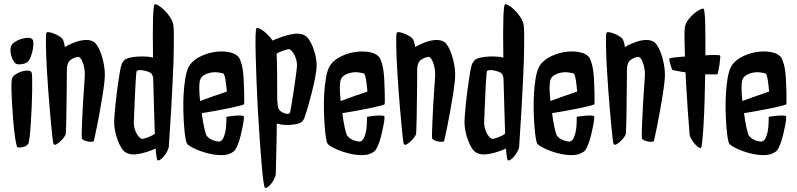

<svg xmlns="http://www.w3.org/2000/svg" viewBox="-20 -770 3847 927"><path d="M132.8 -419.9Q134.8 -415 135.3 -389.2Q135.7 -363.3 135.3 -326.7Q134.8 -290 132.8 -248.5Q130.9 -207 128.4 -170.4Q126 -133.8 123 -107.9Q120.1 -82 117.2 -77.1Q108.4 -63.5 90.8 -60.1Q73.2 -56.6 65.4 -58.6Q61.5 -58.6 57.1 -81.1Q52.7 -103.5 48.8 -137.7Q44.9 -171.9 42 -211.9Q39.1 -252 37.1 -288.6Q35.2 -325.2 35.2 -352.5Q35.2 -379.9 37.1 -387.7Q40 -400.4 54.2 -410.2Q68.4 -419.9 84.5 -424.8Q100.6 -429.7 114.7 -429.2Q128.9 -428.7 132.8 -419.9ZM137.7 -578.1Q141.6 -570.3 141.1 -556.6Q140.6 -543 137.7 -528.3Q134.8 -513.7 129.9 -500Q125 -486.3 120.1 -478.5Q110.4 -464.8 91.3 -461.4Q72.3 -458 63.5 -460Q56.6 -460.9 49.8 -469.2Q43 -477.5 38.1 -489.7Q33.2 -502 31.2 -516.6Q29.3 -531.2 32.2 -543.9Q35.2 -556.6 50.8 -566.9Q66.4 -577.1 84 -582.5Q101.6 -587.9 117.2 -587.4Q132.8 -586.9 137.7 -578.1Z M486.3 -409.2Q486.3 -393.6 482.9 -364.3Q479.5 -335 473.6 -300.3Q467.8 -265.6 461.4 -229Q455.1 -192.4 448.7 -162.1Q442.4 -131.8 438 -111.3Q433.6 -90.8 432.6 -88.9Q430.7 -85.9 422.4 -85.4Q414.1 -85 403.8 -86.9Q393.6 -88.9 385.3 -92.8Q377 -96.7 375 -102.5Q374 -106.4 374.5 -129.9Q375 -153.3 376.5 -186Q377.9 -218.8 379.9 -256.3Q381.8 -293.9 384.3 -326.7Q386.7 -359.4 388.2 -382.8Q389.6 -406.2 389.6 -411.1Q389.6 -428.7 386.2 -444.8Q382.8 -460.9 377.9 -472.7Q373 -484.4 366.7 -490.7Q360.4 -497.1 355.5 -495.1Q342.8 -493.2 334 -488.8Q325.2 -484.4 319.3 -479.5Q312.5 -473.6 308.6 -465.8Q307.6 -463.9 305.2 -454.1Q302.7 -444.3 302.7 -431.6Q302.7 -427.7 302.7 -403.8Q302.7 -379.9 302.2 -346.7Q301.8 -313.5 301.3 -274.9Q300.8 -236.3 300.3 -203.6Q299.8 -170.9 298.8 -147.5Q297.9 -124 296.9 -121.1Q294.9 -115.2 287.1 -105Q279.3 -94.7 269.5 -85.9Q259.8 -77.1 251 -72.8Q242.2 -68.4 239.3 -74.2Q236.3 -77.1 233.4 -103Q230.5 -128.9 227.1 -166.5Q223.6 -204.1 219.7 -248.5Q215.8 -293 212.9 -334Q210 -375 208 -408.2Q206.1 -441.4 205.1 -456.1Q204.1 -476.6 203.1 -502.4Q202.1 -528.3 201.7 -551.3Q201.2 -574.2 201.7 -591.3Q202.1 -608.4 205.1 -612.3Q207 -616.2 218.3 -614.3Q229.5 -612.3 242.7 -606.9Q255.9 -601.6 267.6 -594.2Q279.3 -586.9 283.2 -580.1Q285.2 -574.2 288.1 -566.9Q291 -559.6 293 -543Q309.6 -552.7 329.1 -561Q348.6 -569.3 367.7 -573.7Q386.7 -578.1 404.3 -576.7Q421.9 -575.2 435.5 -566.4Q444.3 -559.6 453.6 -543Q462.9 -526.4 470.2 -503.9Q477.5 -481.4 481.9 -456.5Q486.3 -431.6 486.3 -409.2Z M817.4 -646.5Q820.3 -623 819.3 -552.7Q819.3 -522.5 817.9 -479.5Q816.4 -436.5 813.5 -376.5Q810.5 -316.4 806.2 -237.8Q801.8 -159.2 794.9 -59.6Q793 -49.8 786.6 -38.1Q780.3 -26.4 772.5 -16.6Q764.6 -6.8 755.9 -0.5Q747.1 5.9 740.2 3.9Q738.3 2.9 735.8 -11.7Q733.4 -26.4 731.4 -52.7Q687.5 -33.2 648.4 -26.4Q609.4 -19.5 585 -35.2Q575.2 -41 565.9 -56.2Q556.6 -71.3 548.8 -91.8Q541 -112.3 536.1 -135.3Q531.2 -158.2 531.2 -178.7Q531.2 -193.4 533.2 -217.8Q535.2 -242.2 538.1 -271Q541 -299.8 544.9 -329.6Q548.8 -359.4 552.7 -384.8Q556.6 -410.2 559.6 -427.7Q562.5 -445.3 564.5 -449.2Q566.4 -460.9 571.8 -468.8Q577.1 -476.6 581.1 -480.5Q590.8 -488.3 609.9 -492.2Q628.9 -496.1 649.9 -497.1Q670.9 -498 689.5 -496.6Q708 -495.1 716.8 -492.2H718.8Q716.8 -613.3 718.8 -678.7Q720.7 -744.1 726.6 -749Q730.5 -752 744.1 -744.1Q757.8 -736.3 772.9 -721.7Q788.1 -707 801.3 -687Q814.5 -667 817.4 -646.5ZM668.9 -99.6Q682.6 -102.5 693.8 -106.9Q705.1 -111.3 712.9 -115.2Q721.7 -119.1 727.5 -125Q726.6 -150.4 725.6 -182.1Q724.6 -213.9 723.6 -248Q722.7 -282.2 721.7 -317.9Q720.7 -353.5 719.7 -386.7Q719.7 -397.5 716.3 -405.3Q712.9 -413.1 708 -418Q705.1 -419.9 696.3 -423.3Q687.5 -426.8 676.3 -429.2Q665 -431.6 654.8 -431.6Q644.5 -431.6 640.6 -427.7Q638.7 -426.8 637.2 -408.7Q635.7 -390.6 634.3 -363.8Q632.8 -336.9 631.3 -305.7Q629.9 -274.4 628.9 -247.1Q627.9 -219.7 627 -200.2Q626 -180.7 626 -178.7Q626 -162.1 630.4 -147.5Q634.8 -132.8 641.6 -121.6Q648.4 -110.4 656.2 -104Q664.1 -97.7 668.9 -99.6Z M946.3 -282.2Q961.9 -288.1 981.9 -295.4Q1002 -302.7 1020.5 -309.1Q1039.1 -315.4 1053.7 -320.3Q1068.4 -325.2 1075.2 -328.1Q1074.2 -338.9 1072.8 -353Q1071.3 -367.2 1069.3 -380.4Q1067.4 -393.6 1064.5 -403.3Q1061.5 -413.1 1058.6 -415Q1050.8 -418 1032.7 -420.4Q1014.6 -422.9 995.6 -418.9Q976.6 -415 960.9 -404.3Q945.3 -393.6 943.4 -370.1Q941.4 -354.5 942.4 -331.1Q943.4 -307.6 946.3 -282.2ZM1158.2 -266.6Q1157.2 -264.6 1134.8 -258.8Q1112.3 -252.9 1081.1 -246.6Q1049.8 -240.2 1014.6 -233.9Q979.5 -227.5 954.1 -223.6Q959 -184.6 965.8 -153.8Q972.7 -123 977.5 -115.2Q982.4 -108.4 990.2 -102.5Q997.1 -97.7 1007.3 -93.3Q1017.6 -88.9 1032.2 -86.9Q1043 -84 1052.7 -94.7Q1060.5 -104.5 1066.9 -128.9Q1073.2 -153.3 1073.2 -206.1Q1103.5 -210.9 1120.6 -211.9Q1137.7 -212.9 1145.5 -211.9Q1155.3 -210.9 1157.2 -209Q1158.2 -206.1 1157.2 -194.3Q1156.2 -182.6 1152.8 -165.5Q1149.4 -148.4 1145 -128.4Q1140.6 -108.4 1134.8 -90.3Q1128.9 -72.3 1122.1 -58.1Q1115.2 -43.9 1107.4 -38.1Q1084 -20.5 1048.8 -21Q1013.7 -21.5 979.5 -30.8Q945.3 -40 918 -53.2Q890.6 -66.4 883.8 -75.2Q878.9 -81.1 875 -105Q871.1 -128.9 868.7 -163.1Q866.2 -197.3 865.2 -238.3Q864.3 -279.3 866.7 -318.4Q869.1 -357.4 874.5 -390.6Q879.9 -423.8 889.6 -444.3Q904.3 -473.6 937.5 -492.2Q970.7 -510.7 1007.8 -517.6Q1044.9 -524.4 1078.6 -519.5Q1112.3 -514.6 1128.9 -498Q1138.7 -488.3 1146.5 -459.5Q1154.3 -430.7 1156.2 -389.6Q1156.2 -385.7 1157.2 -367.2Q1158.2 -348.6 1158.7 -327.6Q1159.2 -306.6 1159.2 -288.1Q1159.2 -269.5 1158.2 -266.6Z M1455.1 -596.7Q1464.8 -590.8 1474.1 -575.7Q1483.4 -560.5 1491.2 -540.5Q1499 -520.5 1503.9 -497.6Q1508.8 -474.6 1508.8 -454.1Q1508.8 -432.6 1501.5 -395Q1494.1 -357.4 1484.4 -319.3Q1474.6 -281.2 1465.8 -251Q1457 -220.7 1454.1 -214.8Q1448.2 -192.4 1438.5 -182.6Q1428.7 -174.8 1412.6 -171.4Q1396.5 -168 1379.9 -167Q1363.3 -166 1347.7 -167.5Q1332 -168.9 1323.2 -171.9Q1322.3 -171.9 1316.4 -173.8Q1316.4 -134.8 1315.4 -93.8Q1314.5 -58.6 1313.5 -15.1Q1312.5 28.3 1311.5 72.3Q1309.6 81.1 1304.2 92.8Q1298.8 104.5 1291 114.7Q1283.2 125 1274.9 131.8Q1266.6 138.7 1259.8 136.7Q1255.9 135.7 1251.5 103Q1247.1 70.3 1242.7 17.1Q1238.3 -36.1 1233.4 -104.5Q1228.5 -172.9 1224.6 -244.1Q1220.7 -315.4 1218.3 -384.3Q1215.8 -453.1 1214.4 -507.3Q1212.9 -561.5 1213.9 -596.2Q1214.8 -630.9 1218.8 -633.8Q1221.7 -636.7 1230.5 -633.3Q1239.3 -629.9 1250.5 -621.6Q1261.7 -613.3 1273.9 -601.1Q1286.1 -588.9 1295.9 -574.2Q1343.8 -595.7 1386.7 -604.5Q1429.7 -613.3 1455.1 -596.7ZM1414.1 -453.1Q1414.1 -468.8 1409.7 -483.9Q1405.3 -499 1398.4 -510.3Q1391.6 -521.5 1384.3 -527.8Q1377 -534.2 1371.1 -532.2Q1346.7 -526.4 1330.1 -518.6Q1321.3 -514.6 1315.4 -509.8Q1317.4 -478.5 1317.9 -424.3Q1318.4 -370.1 1318.4 -305.7Q1318.4 -277.3 1320.3 -267.6Q1321.3 -244.1 1332 -235.4Q1335 -232.4 1340.8 -229Q1346.7 -225.6 1353.5 -223.1Q1360.4 -220.7 1367.2 -220.2Q1374 -219.7 1378.9 -223.6Q1379.9 -224.6 1383.3 -241.7Q1386.7 -258.8 1390.6 -283.7Q1394.5 -308.6 1398.9 -337.4Q1403.3 -366.2 1406.7 -391.1Q1410.2 -416 1412.1 -433.6Q1414.1 -451.2 1414.1 -453.1Z M1625 -282.2Q1640.6 -288.1 1660.6 -295.4Q1680.7 -302.7 1699.2 -309.1Q1717.8 -315.4 1732.4 -320.3Q1747.1 -325.2 1753.9 -328.1Q1752.9 -338.9 1751.5 -353Q1750 -367.2 1748 -380.4Q1746.1 -393.6 1743.2 -403.3Q1740.2 -413.1 1737.3 -415Q1729.5 -418 1711.4 -420.4Q1693.4 -422.9 1674.3 -418.9Q1655.3 -415 1639.6 -404.3Q1624 -393.6 1622.1 -370.1Q1620.1 -354.5 1621.1 -331.1Q1622.1 -307.6 1625 -282.2ZM1836.9 -266.6Q1835.9 -264.6 1813.5 -258.8Q1791 -252.9 1759.8 -246.6Q1728.5 -240.2 1693.4 -233.9Q1658.2 -227.5 1632.8 -223.6Q1637.7 -184.6 1644.5 -153.8Q1651.4 -123 1656.2 -115.2Q1661.1 -108.4 1668.9 -102.5Q1675.8 -97.7 1686 -93.3Q1696.3 -88.9 1710.9 -86.9Q1721.7 -84 1731.4 -94.7Q1739.3 -104.5 1745.6 -128.9Q1752 -153.3 1752 -206.1Q1782.2 -210.9 1799.3 -211.9Q1816.4 -212.9 1824.2 -211.9Q1834 -210.9 1835.9 -209Q1836.9 -206.1 1835.9 -194.3Q1835 -182.6 1831.5 -165.5Q1828.1 -148.4 1823.7 -128.4Q1819.3 -108.4 1813.5 -90.3Q1807.6 -72.3 1800.8 -58.1Q1793.9 -43.9 1786.1 -38.1Q1762.7 -20.5 1727.5 -21Q1692.4 -21.5 1658.2 -30.8Q1624 -40 1596.7 -53.2Q1569.3 -66.4 1562.5 -75.2Q1557.6 -81.1 1553.7 -105Q1549.8 -128.9 1547.4 -163.1Q1544.9 -197.3 1543.9 -238.3Q1543 -279.3 1545.4 -318.4Q1547.9 -357.4 1553.2 -390.6Q1558.6 -423.8 1568.4 -444.3Q1583 -473.6 1616.2 -492.2Q1649.4 -510.7 1686.5 -517.6Q1723.6 -524.4 1757.3 -519.5Q1791 -514.6 1807.6 -498Q1817.4 -488.3 1825.2 -459.5Q1833 -430.7 1835 -389.6Q1835 -385.7 1835.9 -367.2Q1836.9 -348.6 1837.4 -327.6Q1837.9 -306.6 1837.9 -288.1Q1837.9 -269.5 1836.9 -266.6Z M2177.7 -409.2Q2177.7 -393.6 2174.3 -364.3Q2170.9 -335 2165 -300.3Q2159.2 -265.6 2152.8 -229Q2146.5 -192.4 2140.1 -162.1Q2133.8 -131.8 2129.4 -111.3Q2125 -90.8 2124 -88.9Q2122.1 -85.9 2113.8 -85.4Q2105.5 -85 2095.2 -86.9Q2085 -88.9 2076.7 -92.8Q2068.4 -96.7 2066.4 -102.5Q2065.4 -106.4 2065.9 -129.9Q2066.4 -153.3 2067.9 -186Q2069.3 -218.8 2071.3 -256.3Q2073.2 -293.9 2075.7 -326.7Q2078.1 -359.4 2079.6 -382.8Q2081.1 -406.2 2081.1 -411.1Q2081.1 -428.7 2077.6 -444.8Q2074.2 -460.9 2069.3 -472.7Q2064.5 -484.4 2058.1 -490.7Q2051.8 -497.1 2046.9 -495.1Q2034.2 -493.2 2025.4 -488.8Q2016.6 -484.4 2010.7 -479.5Q2003.9 -473.6 2000 -465.8Q1999 -463.9 1996.6 -454.1Q1994.1 -444.3 1994.1 -431.6Q1994.1 -427.7 1994.1 -403.8Q1994.1 -379.9 1993.7 -346.7Q1993.2 -313.5 1992.7 -274.9Q1992.2 -236.3 1991.7 -203.6Q1991.2 -170.9 1990.2 -147.5Q1989.3 -124 1988.3 -121.1Q1986.3 -115.2 1978.5 -105Q1970.7 -94.7 1960.9 -85.9Q1951.2 -77.1 1942.4 -72.8Q1933.6 -68.4 1930.7 -74.2Q1927.7 -77.1 1924.8 -103Q1921.9 -128.9 1918.5 -166.5Q1915 -204.1 1911.1 -248.5Q1907.2 -293 1904.3 -334Q1901.4 -375 1899.4 -408.2Q1897.5 -441.4 1896.5 -456.1Q1895.5 -476.6 1894.5 -502.4Q1893.6 -528.3 1893.1 -551.3Q1892.6 -574.2 1893.1 -591.3Q1893.6 -608.4 1896.5 -612.3Q1898.4 -616.2 1909.7 -614.3Q1920.9 -612.3 1934.1 -606.9Q1947.3 -601.6 1959 -594.2Q1970.7 -586.9 1974.6 -580.1Q1976.6 -574.2 1979.5 -566.9Q1982.4 -559.6 1984.4 -543Q2001 -552.7 2020.5 -561Q2040 -569.3 2059.1 -573.7Q2078.1 -578.1 2095.7 -576.7Q2113.3 -575.2 2127 -566.4Q2135.7 -559.6 2145 -543Q2154.3 -526.4 2161.6 -503.9Q2168.9 -481.4 2173.3 -456.5Q2177.7 -431.6 2177.7 -409.2Z M2508.8 -646.5Q2511.7 -623 2510.7 -552.7Q2510.7 -522.5 2509.3 -479.5Q2507.8 -436.5 2504.9 -376.5Q2502 -316.4 2497.6 -237.8Q2493.2 -159.2 2486.3 -59.6Q2484.4 -49.8 2478 -38.1Q2471.7 -26.4 2463.9 -16.6Q2456.1 -6.8 2447.3 -0.5Q2438.5 5.9 2431.6 3.9Q2429.7 2.9 2427.2 -11.7Q2424.8 -26.4 2422.9 -52.7Q2378.9 -33.2 2339.8 -26.4Q2300.8 -19.5 2276.4 -35.2Q2266.6 -41 2257.3 -56.2Q2248 -71.3 2240.2 -91.8Q2232.4 -112.3 2227.5 -135.3Q2222.7 -158.2 2222.7 -178.7Q2222.7 -193.4 2224.6 -217.8Q2226.6 -242.2 2229.5 -271Q2232.4 -299.8 2236.3 -329.6Q2240.2 -359.4 2244.1 -384.8Q2248 -410.2 2251 -427.7Q2253.9 -445.3 2255.9 -449.2Q2257.8 -460.9 2263.2 -468.8Q2268.6 -476.6 2272.5 -480.5Q2282.2 -488.3 2301.3 -492.2Q2320.3 -496.1 2341.3 -497.1Q2362.3 -498 2380.9 -496.6Q2399.4 -495.1 2408.2 -492.2H2410.2Q2408.2 -613.3 2410.2 -678.7Q2412.1 -744.1 2418 -749Q2421.9 -752 2435.5 -744.1Q2449.2 -736.3 2464.4 -721.7Q2479.5 -707 2492.7 -687Q2505.9 -667 2508.8 -646.5ZM2360.4 -99.6Q2374 -102.5 2385.3 -106.9Q2396.5 -111.3 2404.3 -115.2Q2413.1 -119.1 2418.9 -125Q2418 -150.4 2417 -182.1Q2416 -213.9 2415 -248Q2414.1 -282.2 2413.1 -317.9Q2412.1 -353.5 2411.1 -386.7Q2411.1 -397.5 2407.7 -405.3Q2404.3 -413.1 2399.4 -418Q2396.5 -419.9 2387.7 -423.3Q2378.9 -426.8 2367.7 -429.2Q2356.4 -431.6 2346.2 -431.6Q2335.9 -431.6 2332 -427.7Q2330.1 -426.8 2328.6 -408.7Q2327.1 -390.6 2325.7 -363.8Q2324.2 -336.9 2322.8 -305.7Q2321.3 -274.4 2320.3 -247.1Q2319.3 -219.7 2318.4 -200.2Q2317.4 -180.7 2317.4 -178.7Q2317.4 -162.1 2321.8 -147.5Q2326.2 -132.8 2333 -121.6Q2339.8 -110.4 2347.7 -104Q2355.5 -97.7 2360.4 -99.6Z M2637.7 -282.2Q2653.3 -288.1 2673.3 -295.4Q2693.4 -302.7 2711.9 -309.1Q2730.5 -315.4 2745.1 -320.3Q2759.8 -325.2 2766.6 -328.1Q2765.6 -338.9 2764.2 -353Q2762.7 -367.2 2760.7 -380.4Q2758.8 -393.6 2755.9 -403.3Q2752.9 -413.1 2750 -415Q2742.2 -418 2724.1 -420.4Q2706.1 -422.9 2687 -418.9Q2668 -415 2652.3 -404.3Q2636.7 -393.6 2634.8 -370.1Q2632.8 -354.5 2633.8 -331.1Q2634.8 -307.6 2637.7 -282.2ZM2849.6 -266.6Q2848.6 -264.6 2826.2 -258.8Q2803.7 -252.9 2772.5 -246.6Q2741.2 -240.2 2706.1 -233.9Q2670.9 -227.5 2645.5 -223.6Q2650.4 -184.6 2657.2 -153.8Q2664.1 -123 2668.9 -115.2Q2673.8 -108.4 2681.6 -102.5Q2688.5 -97.7 2698.7 -93.3Q2709 -88.9 2723.6 -86.9Q2734.4 -84 2744.1 -94.7Q2752 -104.5 2758.3 -128.9Q2764.6 -153.3 2764.6 -206.1Q2794.9 -210.9 2812 -211.9Q2829.1 -212.9 2836.9 -211.9Q2846.7 -210.9 2848.6 -209Q2849.6 -206.1 2848.6 -194.3Q2847.7 -182.6 2844.2 -165.5Q2840.8 -148.4 2836.4 -128.4Q2832 -108.4 2826.2 -90.3Q2820.3 -72.3 2813.5 -58.1Q2806.6 -43.9 2798.8 -38.1Q2775.4 -20.5 2740.2 -21Q2705.1 -21.5 2670.9 -30.8Q2636.7 -40 2609.4 -53.2Q2582 -66.4 2575.2 -75.2Q2570.3 -81.1 2566.4 -105Q2562.5 -128.9 2560.1 -163.1Q2557.6 -197.3 2556.6 -238.3Q2555.7 -279.3 2558.1 -318.4Q2560.5 -357.4 2565.9 -390.6Q2571.3 -423.8 2581.1 -444.3Q2595.7 -473.6 2628.9 -492.2Q2662.1 -510.7 2699.2 -517.6Q2736.3 -524.4 2770 -519.5Q2803.7 -514.6 2820.3 -498Q2830.1 -488.3 2837.9 -459.5Q2845.7 -430.7 2847.7 -389.6Q2847.7 -385.7 2848.6 -367.2Q2849.6 -348.6 2850.1 -327.6Q2850.6 -306.6 2850.6 -288.1Q2850.6 -269.5 2849.6 -266.6Z M3190.4 -409.2Q3190.4 -393.6 3187 -364.3Q3183.6 -335 3177.7 -300.3Q3171.9 -265.6 3165.5 -229Q3159.2 -192.4 3152.8 -162.1Q3146.5 -131.8 3142.1 -111.3Q3137.7 -90.8 3136.7 -88.9Q3134.8 -85.9 3126.5 -85.4Q3118.2 -85 3107.9 -86.9Q3097.7 -88.9 3089.4 -92.8Q3081.1 -96.7 3079.1 -102.5Q3078.1 -106.4 3078.6 -129.9Q3079.1 -153.3 3080.6 -186Q3082 -218.8 3084 -256.3Q3085.9 -293.9 3088.4 -326.7Q3090.8 -359.4 3092.3 -382.8Q3093.8 -406.2 3093.8 -411.1Q3093.8 -428.7 3090.3 -444.8Q3086.9 -460.9 3082 -472.7Q3077.1 -484.4 3070.8 -490.7Q3064.5 -497.1 3059.6 -495.1Q3046.9 -493.2 3038.1 -488.8Q3029.3 -484.4 3023.4 -479.5Q3016.6 -473.6 3012.7 -465.8Q3011.7 -463.9 3009.3 -454.1Q3006.8 -444.3 3006.8 -431.6Q3006.8 -427.7 3006.8 -403.8Q3006.8 -379.9 3006.3 -346.7Q3005.9 -313.5 3005.4 -274.9Q3004.9 -236.3 3004.4 -203.6Q3003.9 -170.9 3002.9 -147.5Q3002 -124 3001 -121.1Q2999 -115.2 2991.2 -105Q2983.4 -94.7 2973.6 -85.9Q2963.9 -77.1 2955.1 -72.8Q2946.3 -68.4 2943.4 -74.2Q2940.4 -77.1 2937.5 -103Q2934.6 -128.9 2931.2 -166.5Q2927.7 -204.1 2923.8 -248.5Q2919.9 -293 2917 -334Q2914.1 -375 2912.1 -408.2Q2910.2 -441.4 2909.2 -456.1Q2908.2 -476.6 2907.2 -502.4Q2906.2 -528.3 2905.8 -551.3Q2905.3 -574.2 2905.8 -591.3Q2906.2 -608.4 2909.2 -612.3Q2911.1 -616.2 2922.4 -614.3Q2933.6 -612.3 2946.8 -606.9Q2960 -601.6 2971.7 -594.2Q2983.4 -586.9 2987.3 -580.1Q2989.3 -574.2 2992.2 -566.9Q2995.1 -559.6 2997.1 -543Q3013.7 -552.7 3033.2 -561Q3052.7 -569.3 3071.8 -573.7Q3090.8 -578.1 3108.4 -576.7Q3126 -575.2 3139.6 -566.4Q3148.4 -559.6 3157.7 -543Q3167 -526.4 3174.3 -503.9Q3181.6 -481.4 3186 -456.5Q3190.4 -431.6 3190.4 -409.2Z M3457 -502Q3458 -499 3457 -485.8Q3456.1 -472.7 3453.6 -456.5Q3451.2 -440.4 3448.2 -427.2Q3445.3 -414.1 3443.4 -411.1Q3433.6 -410.2 3423.8 -410.6Q3414.1 -411.1 3405.3 -411.1H3384.8Q3383.8 -346.7 3381.8 -283.2Q3379.9 -219.7 3377 -169.4Q3374 -119.1 3370.6 -87.9Q3367.2 -56.6 3364.3 -55.7Q3357.4 -54.7 3348.6 -61.5Q3339.8 -68.4 3331.5 -78.6Q3323.2 -88.9 3316.9 -100.1Q3310.5 -111.3 3309.6 -120.1Q3304.7 -179.7 3300.8 -233.9Q3296.9 -288.1 3294.9 -330.1Q3291 -378.9 3290 -420.9Q3279.3 -421.9 3268.6 -423.8Q3258.8 -425.8 3248.5 -427.7Q3238.3 -429.7 3227.5 -431.6Q3225.6 -433.6 3222.7 -440.9Q3219.7 -448.2 3217.3 -457Q3214.8 -465.8 3212.9 -474.1Q3210.9 -482.4 3210.9 -486.3Q3210.9 -489.3 3232.9 -492.2Q3254.9 -495.1 3287.1 -497.1Q3285.2 -548.8 3284.7 -587.4Q3284.2 -626 3287.1 -639.6Q3290 -658.2 3303.2 -675.3Q3316.4 -692.4 3331.5 -705.1Q3346.7 -717.8 3359.9 -724.1Q3373 -730.5 3377 -727.5Q3379.9 -725.6 3381.8 -707.5Q3383.8 -689.5 3384.8 -659.2Q3385.7 -628.9 3385.7 -588.4Q3385.7 -547.9 3385.7 -502.9Q3415 -504.9 3435.5 -504.4Q3456.1 -503.9 3457 -502Z M3564.5 -282.2Q3580.1 -288.1 3600.1 -295.4Q3620.1 -302.7 3638.7 -309.1Q3657.2 -315.4 3671.9 -320.3Q3686.5 -325.2 3693.4 -328.1Q3692.4 -338.9 3690.9 -353Q3689.5 -367.2 3687.5 -380.4Q3685.5 -393.6 3682.6 -403.3Q3679.7 -413.1 3676.8 -415Q3668.9 -418 3650.9 -420.4Q3632.8 -422.9 3613.8 -418.9Q3594.7 -415 3579.1 -404.3Q3563.5 -393.6 3561.5 -370.1Q3559.6 -354.5 3560.5 -331.1Q3561.5 -307.6 3564.5 -282.2ZM3776.4 -266.6Q3775.4 -264.6 3752.9 -258.8Q3730.5 -252.9 3699.2 -246.6Q3668 -240.2 3632.8 -233.9Q3597.7 -227.5 3572.3 -223.6Q3577.1 -184.6 3584 -153.8Q3590.8 -123 3595.7 -115.2Q3600.6 -108.4 3608.4 -102.5Q3615.2 -97.7 3625.5 -93.3Q3635.7 -88.9 3650.4 -86.9Q3661.1 -84 3670.9 -94.7Q3678.7 -104.5 3685.1 -128.9Q3691.4 -153.3 3691.4 -206.1Q3721.7 -210.9 3738.8 -211.9Q3755.9 -212.9 3763.7 -211.9Q3773.4 -210.9 3775.4 -209Q3776.4 -206.1 3775.4 -194.3Q3774.4 -182.6 3771 -165.5Q3767.6 -148.4 3763.2 -128.4Q3758.8 -108.4 3752.9 -90.3Q3747.1 -72.3 3740.2 -58.1Q3733.4 -43.9 3725.6 -38.1Q3702.1 -20.5 3667 -21Q3631.8 -21.5 3597.7 -30.8Q3563.5 -40 3536.1 -53.2Q3508.8 -66.4 3502 -75.2Q3497.1 -81.1 3493.2 -105Q3489.3 -128.9 3486.8 -163.1Q3484.4 -197.3 3483.4 -238.3Q3482.4 -279.3 3484.9 -318.4Q3487.3 -357.4 3492.7 -390.6Q3498 -423.8 3507.8 -444.3Q3522.5 -473.6 3555.7 -492.2Q3588.9 -510.7 3626 -517.6Q3663.1 -524.4 3696.8 -519.5Q3730.5 -514.6 3747.1 -498Q3756.8 -488.3 3764.6 -459.5Q3772.5 -430.7 3774.4 -389.6Q3774.4 -385.7 3775.4 -367.2Q3776.4 -348.6 3776.9 -327.6Q3777.3 -306.6 3777.3 -288.1Q3777.3 -269.5 3776.4 -266.6Z"/></svg>

Font: Jolly Lodger
Style: Regular
Weight: 400
Designer: Stuart Sandler
Foundry: Font Diner, Inc
Version: Version 1.000